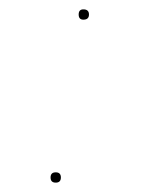

<svg xmlns="http://www.w3.org/2000/svg" viewBox="-20 -380 331 410"><path d="M88 -1Q88 10 99 10Q110 10 110 -1Q110 -12 99 -12Q88 -12 88 -1ZM148 -349Q148 -338 158 -338Q170 -338 170 -349Q170 -360 158 -360Q148 -360 148 -349Z"/></svg>

Font: Jost* 200 Hairline Italic
Style: Italic
Weight: 100
Italic angle: -10°
Version: Version 3.200; ttfautohint (v0.97) -l 8 -r 50 -G 200 -x 14 -